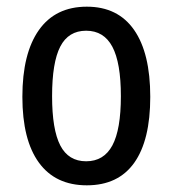

<svg xmlns="http://www.w3.org/2000/svg" viewBox="-20 -549 517 575"><path d="M47 -259Q47 -389 96.5 -459Q146 -529 240 -529Q333 -529 381.5 -459.5Q430 -390 430 -259Q430 -129 382 -61.5Q334 6 240 6Q146 6 96.5 -62Q47 -130 47 -259ZM342 -261Q342 -361 316.5 -409Q291 -457 238 -457Q185 -457 160.5 -409.5Q136 -362 136 -261Q136 -161 160.5 -113.5Q185 -66 238 -66Q291 -66 316.5 -113.5Q342 -161 342 -261Z"/></svg>

Font: Asap Condensed
Style: Regular
Weight: 400
Designer: Pablo Cosgaya
Foundry: Omnibus-Type
Version: Version 1.010; ttfautohint (v1.8)